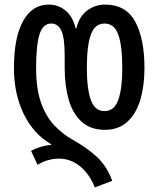

<svg xmlns="http://www.w3.org/2000/svg" viewBox="-20 -570 693 840"><path d="M395 250Q370 189 329 156.5Q288 124 238 124Q215 124 191 130.5Q167 137 144 151L116 90Q132 81 155.5 73.5Q179 66 204 64V61Q127 17 84 -71Q41 -159 41 -272Q41 -406 81 -478Q121 -550 194 -550Q234 -550 266 -524.5Q298 -499 311 -446H314Q327 -499 362 -524.5Q397 -550 439 -550Q531 -550 571.5 -475.5Q612 -401 612 -272Q612 -195 594 -134Q576 -73 537.5 -37.5Q499 -2 439 -2Q376 -2 337 -37.5Q298 -73 280.5 -134Q263 -195 263 -271V-325Q263 -405 248.5 -436Q234 -467 204 -467Q168 -467 153 -420Q138 -373 138 -272Q138 -179 160.5 -118Q183 -57 219.5 -19.5Q256 18 299 42Q360 76 403.5 116Q447 156 471 221ZM437 -84Q480 -84 497.5 -133Q515 -182 515 -272Q515 -370 497.5 -418.5Q480 -467 437 -467Q395 -467 377.5 -418.5Q360 -370 360 -272Q360 -181 377.5 -132.5Q395 -84 437 -84Z"/></svg>

Font: Noto Sans Georgian ExtraCondensed Medium
Style: Regular
Weight: 500
Width: 2
Designer: Monotype Design Team, Akaki Razmadze
Foundry: Google LLC
Version: Version 2.005; ttfautohint (v1.8.4.7-5d5b)